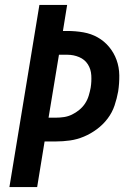

<svg xmlns="http://www.w3.org/2000/svg" viewBox="-20 -755 540 775"><path d="M18 0 139 -735H251L234 -630H252Q285 -630 316.5 -624.5Q348 -619 374.5 -604Q401 -589 420.5 -565.5Q440 -542 450.5 -513Q461 -484 461.5 -451.5Q462 -419 457 -386Q452 -358 442.5 -329.5Q433 -301 414.5 -276.5Q396 -252 371 -233.5Q346 -215 318.5 -203.5Q291 -192 262.5 -188Q234 -184 205 -184H160L130 0ZM176 -280H205Q222 -280 238.5 -282.5Q255 -285 270.5 -292.5Q286 -300 300 -311.5Q314 -323 323.5 -337.5Q333 -352 338 -368.5Q343 -385 346 -401Q350 -426 348.5 -451Q347 -476 334.5 -495.5Q322 -515 299.5 -524.5Q277 -534 252 -534H218Z"/></svg>

Font: Iosevka Term Curly Oblique
Style: Bold
Weight: 700
Italic angle: -9°
Designer: Belleve Invis
Foundry: Belleve Invis
Version: Version 32.3.0